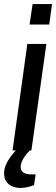

<svg xmlns="http://www.w3.org/2000/svg" viewBox="-29 -743 277 948"><path d="M228 -723 214 -622H117L132 -723ZM118 0Q97 21 85 42.5Q73 64 73 81Q73 118 126 118H147L139 171Q103 185 73 185Q36 185 13.5 166Q-9 147 -9 112Q-9 63 49 0H33L106 -526H200L126 0Z"/></svg>

Font: Archivo Narrow Medium
Style: Italic
Weight: 500
Italic angle: -8°
Designer: Hector Gatti
Foundry: Omnibus-Type
Version: Version 2.001